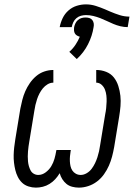

<svg xmlns="http://www.w3.org/2000/svg" viewBox="-20 -850 640 878"><path d="M144 8Q127 8 110 2.5Q93 -3 81 -14.5Q69 -26 61.5 -41Q54 -56 50 -72.5Q46 -89 44 -106.5Q42 -124 42.5 -141.5Q43 -159 45 -177Q47 -195 50 -213L73 -353Q77 -373 82 -393Q87 -413 95.5 -432.5Q104 -452 116.5 -470Q129 -488 145.5 -502Q162 -516 182.5 -523Q203 -530 224 -530V-472Q210 -472 197.5 -464.5Q185 -457 176 -446Q167 -435 160.5 -422.5Q154 -410 149.5 -396.5Q145 -383 142 -370Q139 -357 137 -343L114 -203Q112 -192 110.5 -180.5Q109 -169 108 -157.5Q107 -146 107 -135Q107 -124 108 -112.5Q109 -101 112 -90.5Q115 -80 120 -70.5Q125 -61 134.5 -55.5Q144 -50 155 -50Q173 -50 189 -62Q205 -74 214.5 -90Q224 -106 229 -123.5Q234 -141 237 -159L238 -164H304L303 -159Q301 -147 300 -135.5Q299 -124 299.5 -112.5Q300 -101 302.5 -90Q305 -79 311 -70Q317 -61 327 -55.5Q337 -50 349 -50Q363 -50 376.5 -58Q390 -66 399 -78Q408 -90 414.5 -103.5Q421 -117 425.5 -131Q430 -145 433 -158.5Q436 -172 438 -187L461 -327Q464 -341 465.5 -355.5Q467 -370 467.5 -384.5Q468 -399 466.5 -413Q465 -427 460 -440Q455 -453 444.5 -462.5Q434 -472 420 -472V-530Q444 -530 465.5 -521.5Q487 -513 500.5 -496Q514 -479 521 -457Q528 -435 530.5 -412Q533 -389 531 -365Q529 -341 525 -317L502 -177Q498 -155 492.5 -134Q487 -113 478 -92.5Q469 -72 455.5 -53Q442 -34 423.5 -20Q405 -6 383.5 1Q362 8 341 8Q325 8 310 4Q295 0 284 -9Q273 -18 265 -30.5Q257 -43 253 -58Q244 -43 232.5 -30.5Q221 -18 206.5 -9Q192 0 176 4Q160 8 144 8ZM253 -726Q257 -747 266.5 -767Q276 -787 293 -802Q310 -817 331 -823.5Q352 -830 373 -830Q396 -830 418 -823Q440 -816 461 -807L484 -797Q505 -788 527 -781Q549 -774 572 -774L564 -726Q547 -726 530.5 -730Q514 -734 498.5 -740.5Q483 -747 468.5 -754Q454 -761 438.5 -767Q423 -773 406.5 -777Q390 -781 373 -781Q362 -781 350.5 -778Q339 -775 329.5 -767Q320 -759 315 -748Q310 -737 308 -726ZM331 -580 297 -613Q313 -627 325 -645Q337 -663 345 -682Q338 -684 332 -687.5Q326 -691 322.5 -697Q319 -703 318.5 -710.5Q318 -718 319 -726Q321 -735 325 -743.5Q329 -752 336.5 -758.5Q344 -765 353 -767.5Q362 -770 371 -770Q380 -770 388.5 -767.5Q397 -765 402 -758.5Q407 -752 408.5 -743.5Q410 -735 408 -726Q402 -686 382.5 -647.5Q363 -609 331 -580Z"/></svg>

Font: Iosevka Slab LtExObl
Style: Regular
Weight: 300
Width: 7
Italic angle: -9°
Monospace: yes
Designer: Belleve Invis
Foundry: Belleve Invis
Version: Version 11.1.0; ttfautohint (v1.8.3)